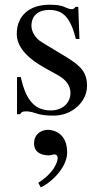

<svg xmlns="http://www.w3.org/2000/svg" viewBox="-20 -479 429 812"><path d="M113 -369C113 -416 145 -437 188 -437C248 -437 278 -404 301 -314H316L311 -450H300C292 -441 288 -440 284 -440C277 -440 267 -443 256 -448C235 -458 213 -459 189 -459C107 -459 51 -415 51 -336C51 -285 88 -237 171 -191L225 -161C258 -143 278 -117 278 -86C278 -45 246 -12 195 -12C126 -12 89 -56 68 -153H52V4H65C71 -6 77 -8 89 -8C100 -8 111 -7 135 1C158 9 187 10 208 10C284 10 348 -48 348 -115C348 -172 324 -199 260 -238L156 -301C128 -318 113 -347 113 -369ZM152 313C182 303 264 237 264 166C264 83 206 70 182 70C158 70 124 85 124 128C124 168 160 178 186 178C198 178 204 174 210 174C218 174 224 179 224 188C224 207 208 252 142 294Z"/></svg>

Font: XITS
Style: Regular
Weight: 400
Designer: MicroPress Inc., with final additions and corrections provided by Coen Hoffman, Elsevier (retired)
Version: Version 1.302